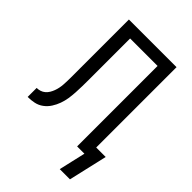

<svg xmlns="http://www.w3.org/2000/svg" viewBox="-259 -844 1117 1117"><g transform="rotate(45 300.0 -285.0)"><path d="M535 165H451L489 0H429V-662H203V-335Q203 -334 203 -333Q203 -332 203 -332V-329Q203 -328 203 -328Q203 -328 203 -327V-324Q203 -324 203 -323.5Q203 -323 203 -323Q203 -296 202.5 -269.5Q202 -243 200.5 -216.5Q199 -190 195 -164Q191 -138 182 -113Q173 -88 158.5 -65.5Q144 -43 122.5 -27Q101 -11 75 -5.5Q49 0 22 0V-74Q36 -74 50 -78.5Q64 -83 75 -92.5Q86 -102 93.5 -114.5Q101 -127 106 -140.5Q111 -154 114 -168.5Q117 -183 118 -197.5Q119 -212 119.5 -226.5Q120 -241 120 -255Q120 -275 120 -295Q120 -315 120 -335V-735H512V-74H590Z"/></g></svg>

Font: Iosevka Meiseki Sans
Style: Regular
Weight: 400
Monospace: yes
Designer: Belleve Invis
Foundry: Belleve Invis
Version: Version 11.2.6; ttfautohint (v1.8.4)